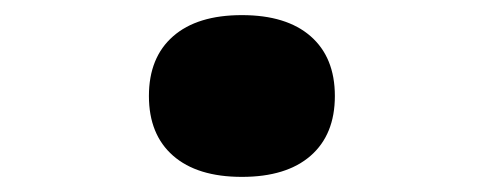

<svg xmlns="http://www.w3.org/2000/svg" viewBox="-20 -226 640 254"><path d="M209 -178Q241 -206 300 -206Q359 -206 391 -178Q423 -150 423 -99Q423 -48 391 -20Q359 8 300 8Q241 8 209 -20Q177 -48 177 -99Q177 -150 209 -178Z"/></svg>

Font: Elaine Sans Black
Style: Regular
Weight: 900
Designer: Wei Huang
Foundry: Wei Huang
Version: Version 2.001;December 24, 2019;FontCreator 12.0.0.2547 64-b